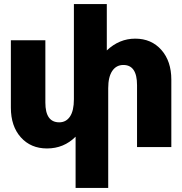

<svg xmlns="http://www.w3.org/2000/svg" viewBox="-20 -720 893 940"><path d="M341.8 -233.9V-700.2H502.9V-473.1Q564 -530.8 642.1 -530.8Q721.2 -530.8 770 -475.6Q818.8 -420.4 818.8 -330.1V0H650.9V-303.2Q650.9 -401.9 584 -401.9Q549.3 -401.9 529.5 -372.6Q509.8 -343.3 509.8 -288.1V200.2H350.1V-50.8Q292.5 6.8 210 6.8Q130.9 6.8 82 -47.6Q33.2 -102.1 33.2 -192.9V-522.9H202.1V-217.8Q202.1 -121.1 270 -121.1Q303.7 -121.1 322.8 -149.7Q341.8 -178.2 341.8 -233.9Z"/></svg>

Font: LT Superior Black
Style: Regular
Weight: 900
Designer: Daniel Lyons
Foundry: LyonsType
Version: Version 2.005